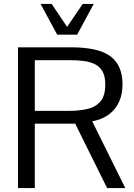

<svg xmlns="http://www.w3.org/2000/svg" viewBox="-20 -955 683 975"><path d="M71.3 0V-714.8H338.9Q480.5 -714.8 541.3 -668.9Q602.1 -623 602.1 -526.9Q602.1 -451.2 562.5 -402.1Q522.9 -353 448.2 -338.9L616.2 0H523.9L361.8 -327.1H156.7V0ZM156.7 -392.1H331.1Q383.3 -392.1 424.8 -401.9Q466.3 -411.6 490.5 -440.4Q514.6 -469.2 514.6 -525.9Q514.6 -567.9 500.5 -592.5Q486.3 -617.2 461.4 -629.4Q436.5 -641.6 403.8 -645.5Q371.1 -649.4 334.5 -649.4H156.7ZM270.5 -778.8 186 -935.1H242.2L320.8 -818.4L399.9 -935.1H456.1L371.6 -778.8Z"/></svg>

Font: Pontano Sans
Style: Regular
Weight: 400
Designer: Vernon Adams
Foundry: Vernon Adams
Version: Version 2.001